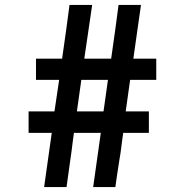

<svg xmlns="http://www.w3.org/2000/svg" viewBox="-20 -759 750 779"><path d="M292 -307H400L418 -435H310ZM96 -220V-307H201L220 -435H126V-521H232Q241 -584 249 -641L262 -739H354L322 -521H431Q440 -584 448 -641L461 -739H552L521 -521H614V-435H508L490 -307H584V-220H480Q479 -214 476.5 -196Q474 -178 471.5 -157Q469 -136 465 -114Q452 -31 448 0H358L389 -220H280Q278 -208 276 -191Q274 -174 270.5 -147Q267 -120 264 -101L250 0H159L190 -220Z"/></svg>

Font: Teller
Style: Regular
Weight: 400
Version: Version 3.020;FEAKit 1.0